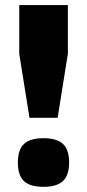

<svg xmlns="http://www.w3.org/2000/svg" viewBox="-20 -720 340 750"><path d="M250 -85Q250 -35.6 226.1 -12.9Q202.1 9.8 149.9 9.8Q97.2 9.8 73.5 -12.7Q49.8 -35.2 49.8 -85Q49.8 -135.3 73.7 -157.7Q97.7 -180.2 149.9 -180.2Q202.1 -180.2 226.1 -157.7Q250 -135.3 250 -85ZM55.2 -700.2H245.1V-509.8L205.1 -259.8H95.2L55.2 -509.8Z"/></svg>

Font: Fivo Sans Heavy
Style: Regular
Weight: 900
Designer: Alexander Slobzheninov
Foundry: Alexander Slobzheninov
Version: 1.0